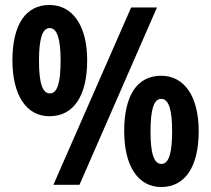

<svg xmlns="http://www.w3.org/2000/svg" viewBox="-20 -744 851 773"><path d="M179 -724C83 -724 30 -644 30 -501C30 -361 86 -276 179 -276C277 -276 331 -359 331 -501C331 -640 273 -724 179 -724ZM612 -714H508L195 0H300ZM180 -631C210 -631 224 -588 224 -500C224 -411 211 -368 181 -368C150 -368 137 -412 137 -500C137 -586 150 -631 180 -631ZM629 -439C532 -439 480 -360 480 -216C480 -77 535 9 629 9C726 9 780 -74 780 -216C780 -356 722 -439 629 -439ZM629 -346C661 -346 673 -298 673 -215C673 -132 661 -84 630 -84C599 -84 586 -128 586 -215C586 -302 599 -346 629 -346Z"/></svg>

Font: Noto Sans Lao Looped Condensed
Style: Bold
Weight: 700
Width: 3
Designer: Mark Frömberg, Ben Mitchell
Foundry: The Fontpad Ltd
Version: Version 1.002